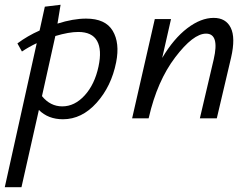

<svg xmlns="http://www.w3.org/2000/svg" viewBox="-46 -496 1053 805"><path d="M315 -418Q396 -418 426.5 -367Q457 -316 441 -235Q421 -134 359 -65Q297 4 218 4Q156 4 117 -35L44 289H-26L108 -315Q76 -300 46 -280L27 -314Q70 -346 120 -368L142 -468L208 -476L195 -397Q261 -418 315 -418ZM367 -217Q382 -287 361 -324.5Q340 -362 282 -362Q243 -362 186 -345L130 -93Q165 -50 215 -50Q267 -50 309 -96Q351 -142 367 -217Z M850 -421Q901 -421 921.5 -379.5Q942 -338 923 -255L863 0H792L850 -247Q875 -355 818 -355Q764 -355 688.5 -255.5Q613 -156 578 -3L577 0H508L603 -416H671L634 -253Q682 -334 739 -377.5Q796 -421 850 -421Z"/></svg>

Font: EauTestInfant Medium
Style: Italic
Weight: 500
Italic angle: -12°
Designer: Christian Thalmann (Catharsis Fonts)
Version: Version 0.001;PS 000.001;hotconv 1.0.88;makeotf.lib2.5.64775